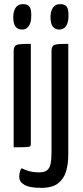

<svg xmlns="http://www.w3.org/2000/svg" viewBox="-20 -712 399 928"><path d="M46 0V-463Q46 -482 53 -489.5Q60 -497 78 -498.5Q96 -500 129 -500V-16Q129 -8 125.5 -5Q122 -2 105 -1Q88 0 46 0ZM85 -569Q66 -570 55 -583.5Q44 -597 44 -632Q45 -659 56 -675.5Q67 -692 91 -692Q114 -692 123 -679Q132 -666 131 -634Q131 -604 119.5 -586.5Q108 -569 85 -569ZM179 196Q123 196 98 181.5Q73 167 73 143Q73 132 75.5 121Q78 110 84 101Q101 110 122 115.5Q143 121 169 121Q195 121 207.5 111Q220 101 224.5 79.5Q229 58 229 23V-463Q229 -482 235.5 -489.5Q242 -497 259.5 -498.5Q277 -500 310 -500V36Q310 80 299.5 116Q289 152 261 174Q233 196 179 196ZM265 -569Q246 -570 235 -583.5Q224 -597 224 -632Q225 -659 236 -675.5Q247 -692 271 -692Q294 -692 303 -679Q312 -666 311 -634Q311 -604 299.5 -586.5Q288 -569 265 -569Z"/></svg>

Font: Yanone Kaffeesatz
Style: Regular
Weight: 400
Designer: Yanone (Cyrillic: Daniel Pouzeot, Huerta Tipografica, and Cyreal)
Foundry: Yanone
Version: Version 2.003